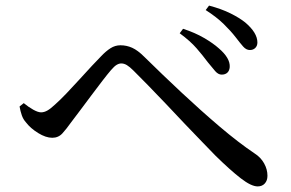

<svg xmlns="http://www.w3.org/2000/svg" viewBox="-20 -730 1040 687"><path d="M874 -551Q861 -551 850 -563.5Q839 -576 823 -597Q806 -619 780.5 -644Q755 -669 716 -694L728 -710Q773 -698 805 -682Q837 -666 857 -650Q901 -613 901 -578Q901 -566 893.5 -558.5Q886 -551 874 -551ZM773 -463Q761 -463 750 -475.5Q739 -488 723 -508Q706 -531 683.5 -557Q661 -583 623 -611L635 -627Q678 -613 710.5 -594Q743 -575 763 -557Q804 -522 802 -490Q801 -477 793.5 -470Q786 -463 773 -463ZM902 -63Q879 -63 841.5 -92Q804 -121 751 -173Q733 -192 704 -221.5Q675 -251 641.5 -286.5Q608 -322 574 -358Q540 -394 509.5 -425Q479 -456 458 -477Q444 -491 434 -497Q424 -503 414 -503Q406 -503 397.5 -498Q389 -493 377 -479Q365 -465 346.5 -441Q328 -417 307.5 -389.5Q287 -362 267.5 -336Q248 -310 235 -293Q218 -269 203.5 -253Q189 -237 167 -237Q144 -237 116.5 -254Q89 -271 73 -292Q63 -303 58 -317.5Q53 -332 50 -349L65 -361Q82 -347 99 -337.5Q116 -328 127 -328Q138 -328 149.5 -334.5Q161 -341 177 -356Q195 -372 218 -396Q241 -420 264.5 -446Q288 -472 309 -494.5Q330 -517 342 -529Q359 -547 375.5 -557.5Q392 -568 411 -568Q433 -568 453 -559Q473 -550 496 -527Q561 -463 630 -398.5Q699 -334 766 -277Q833 -220 891 -181Q913 -167 925 -145.5Q937 -124 937 -101Q937 -84 927.5 -73.5Q918 -63 902 -63Z"/></svg>

Font: Noto Serif JP ExtraLight Medium
Style: Regular
Weight: 500
Version: Version 2.003-H1;hotconv 1.1.1;makeotfexe 2.6.0